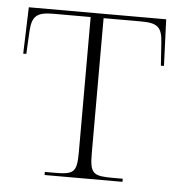

<svg xmlns="http://www.w3.org/2000/svg" viewBox="-44 -578 585 621"><g transform="rotate(5 248.5 -268.0)"><path d="M123 0H376V-10H347C281 -10 269 -15 269 -83V-522H390C443 -522 459 -511 462 -459L467 -385H477L471 -536H25L20 -385H30L34 -460C37 -510 54 -522 107 -522H227V-83C227 -15 216 -10 150 -10H123Z"/></g></svg>

Font: Noto Serif Display ExtraLight
Style: Regular
Weight: 200
Designer: Monotype Design Team
Foundry: Monotype Imaging Inc.
Version: Version 2.009